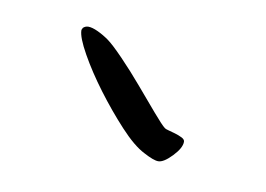

<svg xmlns="http://www.w3.org/2000/svg" viewBox="-34 -596 338 244"><g transform="rotate(10 134.5 -474.5)"><path d="M57 -548Q60 -551 64 -551Q69 -551 76.5 -547.5Q84 -544 91 -539Q98 -534 112 -519.5Q126 -505 140 -488.5Q154 -472 166 -458Q178 -444 182 -441Q183 -440 187 -439Q191 -438 196 -436.5Q201 -435 205 -433Q209 -431 209 -428Q209 -420 198.5 -409Q188 -398 181 -398Q175 -398 162 -405Q148 -412 130 -431.5Q112 -451 95.5 -473Q79 -495 67.5 -515.5Q56 -536 56 -545Q56 -546 56.5 -546.5Q57 -547 57 -548Z"/></g></svg>

Font: Reenie Beanie
Style: Regular
Weight: 500
Designer: James Grieshaber
Foundry: James Grieshaber
Version: Version 1.000